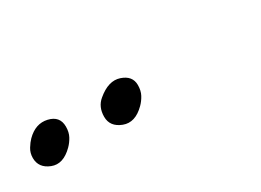

<svg xmlns="http://www.w3.org/2000/svg" viewBox="-65 -501 364 268"><g transform="rotate(-30 117.0 -366.5)"><path d="M122 -348Q105 -331 88 -337.5Q71 -344 71 -360Q71 -376 82 -385Q101 -401 117.5 -395.5Q134 -390 134 -375Q134 -366 130.5 -359.5Q127 -353 122 -348ZM6 -348Q-11 -331 -27.5 -337.5Q-44 -344 -44 -360Q-44 -368 -40 -374.5Q-36 -381 -32 -385Q-17 -400 0.5 -396Q18 -392 18 -375Q18 -366 14.5 -359.5Q11 -353 6 -348Z"/></g></svg>

Font: Kapakana
Style: Regular
Weight: 400
Designer: Kousuke Nagai
Version: Version 1.002